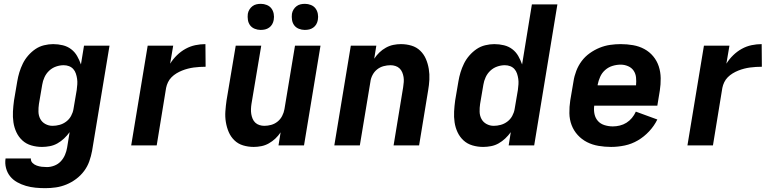

<svg xmlns="http://www.w3.org/2000/svg" viewBox="-20 -758 4040 1001"><path d="M216 223Q190 223 164.5 220.5Q139 218 115 211Q91 204 69.5 192Q48 180 33 161.5Q18 143 11.5 118.5Q5 94 9 68H141Q140 82 149.5 91.5Q159 101 172 105.5Q185 110 198 111.5Q211 113 225 113Q244 113 263.5 105.5Q283 98 297 83Q311 68 319 49Q327 30 330 11L343 -69Q330 -51 314 -36Q298 -21 279.5 -10.5Q261 0 240 4Q219 8 199 8Q170 8 143 0Q116 -8 96.5 -26Q77 -44 65.5 -68.5Q54 -93 50 -120.5Q46 -148 47.5 -176.5Q49 -205 53 -234L70 -334Q74 -358 81 -381Q88 -404 99 -426.5Q110 -449 127 -468.5Q144 -488 164.5 -502Q185 -516 209.5 -522Q234 -528 257 -528Q283 -528 307.5 -522Q332 -516 351 -501.5Q370 -487 382 -466Q394 -445 402 -422L418 -520H551L460 29Q455 56 445.5 83Q436 110 418.5 133.5Q401 157 377 175Q353 193 326 204Q299 215 271.5 219Q244 223 216 223ZM254 -102Q272 -102 290.5 -107Q309 -112 325 -124Q341 -136 350.5 -153.5Q360 -171 363 -189L380 -289Q382 -304 383 -318.5Q384 -333 382 -347Q380 -361 375.5 -374.5Q371 -388 362 -398Q353 -408 340 -413Q327 -418 312 -418Q292 -418 272 -411Q252 -404 236.5 -389.5Q221 -375 212 -355.5Q203 -336 200 -316L183 -216Q180 -196 180.5 -175.5Q181 -155 190 -138Q199 -121 216.5 -111.5Q234 -102 254 -102Z M664 0 750 -520H883L867 -426Q882 -450 902.5 -470Q923 -490 947.5 -503.5Q972 -517 998.5 -522.5Q1025 -528 1051 -528L1052 -410Q1037 -410 1021 -409Q1005 -408 990 -406Q975 -404 959.5 -400Q944 -396 929 -390Q914 -384 900 -375.5Q886 -367 874.5 -355.5Q863 -344 856 -329.5Q849 -315 846 -300L797 0Z M1303 8Q1274 8 1247.5 0Q1221 -8 1202 -26.5Q1183 -45 1172.5 -69.5Q1162 -94 1157.5 -121.5Q1153 -149 1155 -177.5Q1157 -206 1161 -234L1209 -520H1342L1291 -216Q1289 -203 1288.5 -189.5Q1288 -176 1290 -163.5Q1292 -151 1297 -139Q1302 -127 1311 -118.5Q1320 -110 1332.5 -106Q1345 -102 1358 -102Q1376 -102 1394 -107Q1412 -112 1427 -124Q1442 -136 1451 -153.5Q1460 -171 1463 -189L1518 -520H1651L1565 0H1432L1443 -68Q1431 -50 1415.5 -35.5Q1400 -21 1381.5 -10.5Q1363 0 1342.5 4Q1322 8 1303 8ZM1569 -602Q1553 -602 1538 -608Q1523 -614 1514 -626Q1505 -638 1502.5 -654Q1500 -670 1502 -686Q1504 -698 1510.5 -708.5Q1517 -719 1526.5 -726Q1536 -733 1547 -735.5Q1558 -738 1570 -738Q1586 -738 1601 -732Q1616 -726 1625 -714Q1634 -702 1637 -686Q1640 -670 1637 -654Q1635 -642 1629 -631.5Q1623 -621 1613 -614Q1603 -607 1592 -604.5Q1581 -602 1569 -602ZM1339 -602Q1323 -602 1308 -608Q1293 -614 1284 -626Q1275 -638 1272.5 -654Q1270 -670 1272 -686Q1274 -698 1280.5 -708.5Q1287 -719 1296.5 -726Q1306 -733 1317 -735.5Q1328 -738 1340 -738Q1356 -738 1371 -732Q1386 -726 1395 -714Q1404 -702 1407 -686Q1410 -670 1407 -654Q1405 -642 1399 -631.5Q1393 -621 1383 -614Q1373 -607 1362 -604.5Q1351 -602 1339 -602Z M1723 0 1809 -520H1942L1931 -452Q1943 -470 1958 -484.5Q1973 -499 1992 -509.5Q2011 -520 2031 -524Q2051 -528 2070 -528Q2099 -528 2125.5 -520Q2152 -512 2171 -493.5Q2190 -475 2200.5 -450.5Q2211 -426 2215.5 -398.5Q2220 -371 2218.5 -342.5Q2217 -314 2212 -286L2165 0H2032L2082 -304Q2084 -317 2085 -330.5Q2086 -344 2084 -356.5Q2082 -369 2077 -381Q2072 -393 2063 -401.5Q2054 -410 2041.5 -414Q2029 -418 2016 -418Q1998 -418 1979.5 -413Q1961 -408 1946 -396Q1931 -384 1922 -366.5Q1913 -349 1911 -331L1856 0Z M2499 8Q2470 8 2443 0Q2416 -8 2396.5 -26Q2377 -44 2365.5 -68.5Q2354 -93 2350 -120.5Q2346 -148 2347.5 -176.5Q2349 -205 2353 -234L2370 -334Q2374 -358 2381 -381Q2388 -404 2399 -426.5Q2410 -449 2427 -468.5Q2444 -488 2464.5 -502Q2485 -516 2509.5 -522Q2534 -528 2557 -528Q2583 -528 2607.5 -522Q2632 -516 2651 -501.5Q2670 -487 2682 -466Q2694 -445 2702 -422L2753 -735H2886L2765 0H2632L2643 -69Q2630 -51 2614 -36Q2598 -21 2579.5 -10.5Q2561 0 2540 4Q2519 8 2499 8ZM2554 -102Q2572 -102 2590.5 -107Q2609 -112 2625 -124Q2641 -136 2650.5 -153.5Q2660 -171 2663 -189L2680 -289Q2682 -304 2683 -318.5Q2684 -333 2682 -347Q2680 -361 2675.5 -374.5Q2671 -388 2662 -398Q2653 -408 2640 -413Q2627 -418 2612 -418Q2592 -418 2572 -411Q2552 -404 2536.5 -389.5Q2521 -375 2512 -355.5Q2503 -336 2500 -316L2483 -216Q2480 -196 2480.5 -175.5Q2481 -155 2490 -138Q2499 -121 2516.5 -111.5Q2534 -102 2554 -102Z M3166 8Q3133 8 3100.5 2.5Q3068 -3 3040.5 -17Q3013 -31 2992 -54Q2971 -77 2960 -106Q2949 -135 2948.5 -168Q2948 -201 2953 -234L2970 -334Q2974 -361 2984.5 -388.5Q2995 -416 3012.5 -439.5Q3030 -463 3054.5 -480.5Q3079 -498 3106 -509Q3133 -520 3161 -524Q3189 -528 3216 -528Q3249 -528 3280.5 -522.5Q3312 -517 3339 -502.5Q3366 -488 3385.5 -464.5Q3405 -441 3414.5 -412Q3424 -383 3424.5 -350.5Q3425 -318 3420 -286L3407 -207H3078Q3075 -184 3079.5 -163Q3084 -142 3097.5 -127Q3111 -112 3132 -105.5Q3153 -99 3175 -99Q3193 -99 3211.5 -103.5Q3230 -108 3246 -118Q3262 -128 3274.5 -143Q3287 -158 3295 -176L3407 -135Q3391 -102 3364.5 -73.5Q3338 -45 3305.5 -26Q3273 -7 3237 0.5Q3201 8 3166 8ZM3096 -313H3296Q3298 -334 3296 -354Q3294 -374 3283.5 -389.5Q3273 -405 3254.5 -413Q3236 -421 3216 -421Q3195 -421 3173.5 -414.5Q3152 -408 3135 -393Q3118 -378 3109 -357.5Q3100 -337 3096 -317Z M3564 0 3650 -520H3783L3767 -426Q3782 -450 3802.5 -470Q3823 -490 3847.5 -503.5Q3872 -517 3898.5 -522.5Q3925 -528 3951 -528L3952 -410Q3937 -410 3921 -409Q3905 -408 3890 -406Q3875 -404 3859.5 -400Q3844 -396 3829 -390Q3814 -384 3800 -375.5Q3786 -367 3774.5 -355.5Q3763 -344 3756 -329.5Q3749 -315 3746 -300L3697 0Z"/></svg>

Font: Iosevka Aile Extrabold
Style: Italic
Weight: 800
Italic angle: -9°
Designer: Belleve Invis
Foundry: Belleve Invis
Version: Version 31.1.0; ttfautohint (v1.8.4)